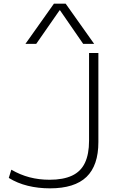

<svg xmlns="http://www.w3.org/2000/svg" viewBox="-20 -1020 649 1050"><path d="M253 10Q189 10 132 -4Q75 -18 28 -47L42 -92Q90 -64 141.5 -50.5Q193 -37 251 -37Q326 -37 374 -59.5Q422 -82 444.5 -129.5Q467 -177 467 -250V-730H518V-243Q518 -115 453 -52.5Q388 10 253 10ZM119 -780 275 -1000H339L495 -780H435L308 -964H306L178 -780Z"/></svg>

Font: M PLUS 1 Light
Style: Regular
Weight: 300
Designer: Coji Morishita
Foundry: UNDERFOREST DESIGN
Version: Version 1.001